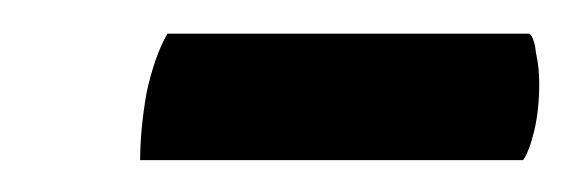

<svg xmlns="http://www.w3.org/2000/svg" viewBox="-20 -332 352 117"><path d="M82 -311.5Q74.2 -297.9 69.3 -275.4Q65.4 -252.9 65.4 -234.4Q142.6 -234.4 298.8 -234.4Q302.7 -240.2 305.7 -252.9Q308.6 -265.6 308.6 -281.2Q308.6 -291 306.6 -299.8Q305.7 -308.6 302.7 -311.5Q229.5 -311.5 82 -311.5Z"/></svg>

Font: cl
Style: Italic
Weight: 400
Designer: Mitja Miklavcic
Version: Version 7.504; 2011; Build 1022